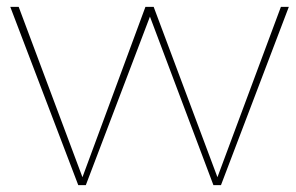

<svg xmlns="http://www.w3.org/2000/svg" viewBox="-20 -537 858 557"><path d="M621.1 0H599.1L415 -488.8L229 0H207L9.8 -517.1H34.2L219.2 -22.9L401.9 -517.1H425.8L610.8 -22.9L794.9 -517.1H817.9Z"/></svg>

Font: Montserrat-Hairline
Style: Regular
Weight: 250
Designer: Julieta Ulanovsky
Foundry: Julieta Ulanovsky
Version: Version 1.000;PS 002.000;hotconv 1.0.70;makeotf.lib2.5.58329